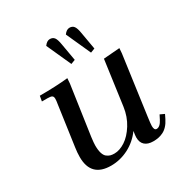

<svg xmlns="http://www.w3.org/2000/svg" viewBox="-154 -762 849 889"><g transform="rotate(-30 271.0 -318.0)"><path d="M58.1 -411.1 63 -439Q150.4 -439 213.9 -445.8L211.9 -418L173.8 -154.8Q169.9 -124.5 169.9 -110.8Q169.9 -85.9 175 -69.6Q180.2 -53.2 189.7 -46.1Q199.2 -39.1 208 -36.6Q216.8 -34.2 229 -34.2Q256.8 -34.2 286.9 -53.7Q316.9 -73.2 341.6 -112.5Q366.2 -151.9 373 -201.2L405.8 -439L492.2 -445.8L490.2 -418.9L446.8 -104Q441.9 -68.8 441.9 -58.1Q441.9 -35.2 455.1 -35.2Q473.6 -35.2 488.8 -64.9L500 -86.9L522.9 -76.2L512.2 -54.2Q502.9 -35.6 491.2 -23.2Q479.5 -10.7 466.3 -4.4Q453.1 2 440.4 4.4Q427.7 6.8 413.1 6.8Q384.3 6.8 368.7 -7.1Q353 -21 353 -47.9Q353 -58.6 356.9 -81.1Q326.2 -39.1 281.5 -16.1Q236.8 6.8 188 6.8Q81.1 6.8 81.1 -100.1Q81.1 -124.5 85 -149.9L115.2 -363.8Q118.2 -380.9 118.2 -391.1Q118.2 -402.8 111.8 -407Q105.5 -411.1 87.9 -411.1ZM204.1 -624Q217.8 -643.1 233.9 -643.1Q249.5 -643.1 257.6 -632.3Q265.6 -621.6 270 -594.2L286.1 -502L263.2 -493.2ZM309.1 -624Q322.8 -643.1 338.9 -643.1Q354.5 -643.1 362.5 -632.3Q370.6 -621.6 375 -594.2L391.1 -502L368.2 -493.2Z"/></g></svg>

Font: Dihjauti
Style: Bold Italic
Weight: 700
Italic angle: -9°
Designer: T. Christopher White
Version: Version 3.0.0